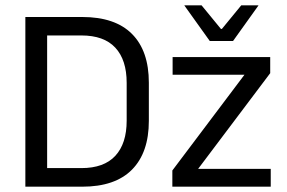

<svg xmlns="http://www.w3.org/2000/svg" viewBox="-20 -703 1080 723"><path d="M131.5 0V-70H286.5Q371.5 -70 414.2 -116.2Q457 -162.5 457 -248.5V-391Q457 -477.5 414.2 -523.5Q371.5 -569.5 286.5 -569.5H131V-639H289.5Q413.5 -639 477 -575.2Q540.5 -511.5 540.5 -391.5V-248Q540.5 -128.5 477 -64.2Q413.5 0 289.5 0ZM75.5 0V-639H157.5V0ZM999.5 -67V0H629V-61L900.5 -421.5H630V-488H997.5V-427.5L726 -67ZM770 -548.5 674.5 -682V-683H739L812 -594H815.5L888.5 -683H953V-682L857.5 -548.5Z"/></svg>

Font: Anek Latin
Style: Regular
Weight: 400
Designer: Yesha Goshar
Foundry: Ek Type
Version: Version 1.003